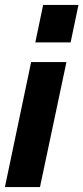

<svg xmlns="http://www.w3.org/2000/svg" viewBox="-38 -763 340 783"><path d="M106 -590 138 -743H282L250 -590ZM-18 0 89 -510H233L125 0Z"/></svg>

Font: Saira Condensed Black
Style: Italic
Weight: 900
Width: 3
Italic angle: -12°
Designer: Hector Gatti with collaboration of the Omnibus-Type team
Foundry: Omnibus-Type
Version: Version 1.101